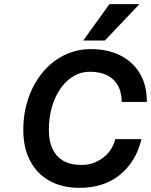

<svg xmlns="http://www.w3.org/2000/svg" viewBox="-20 -895 726 923"><path d="M650 -875 484 -700H380L506 -875ZM92 -270Q92 -352 116.5 -423Q141 -494 185 -547Q229 -600 288.5 -629.5Q348 -659 417 -659Q497 -659 557.5 -629Q618 -599 652 -542.5Q686 -486 686 -405H565Q565 -474 525 -512Q485 -550 412 -550Q356 -550 311 -513Q266 -476 240.5 -412.5Q215 -349 215 -270Q215 -189 255 -145.5Q295 -102 371 -102Q429 -102 474.5 -136Q520 -170 534 -226H660Q634 -118 557 -55Q480 8 362 8Q279 8 218.5 -25.5Q158 -59 125 -121.5Q92 -184 92 -270Z"/></svg>

Font: Overused Grotesk SemiBold
Style: Italic
Weight: 600
Italic angle: -10°
Version: Version 0.003